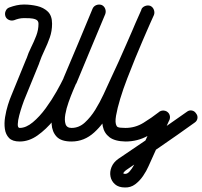

<svg xmlns="http://www.w3.org/2000/svg" viewBox="-25 -595 892 848"><path d="M38 -506Q26 -502 14.5 -507Q3 -512 -1 -523Q-5 -535 0 -546.5Q5 -558 16 -562Q32 -568 48 -571.5Q64 -575 81 -575Q110 -575 138.5 -568.5Q167 -562 186 -544Q205 -526 205 -490Q205 -458 195 -429.5Q185 -401 171.5 -373Q158 -345 148 -316Q148 -316 148 -315Q148 -315 148 -315Q131 -274 114.5 -233Q98 -192 81 -151Q81 -151 81 -151Q81 -151 81 -151Q81 -151 81 -151Q79 -146 72.5 -127Q66 -108 60 -85.5Q54 -63 53.5 -46.5Q53 -30 62 -30Q90 -30 120 -55Q150 -80 177 -117Q204 -154 224.5 -190.5Q245 -227 256 -250Q256 -250 256 -249Q255 -249 255 -249Q288 -326 320 -403Q352 -480 384 -557Q389 -568 400.5 -572.5Q412 -577 424 -573Q435 -568 439.5 -556.5Q444 -545 440 -533Q407 -456 375 -379Q343 -302 311 -225Q311 -225 310 -225Q310 -224 310 -224Q295 -192 270 -148.5Q245 -105 212 -64.5Q179 -24 141 3Q103 30 62 30Q30 30 15 14.5Q0 -1 -3.5 -25.5Q-7 -50 -2.5 -78Q2 -106 10 -131.5Q18 -157 25 -173Q25 -173 25 -173Q25 -173 25 -173Q42 -214 58.5 -255Q75 -296 92 -337Q92 -337 92 -337Q92 -336 92 -336Q100 -361 112.5 -386Q125 -411 135 -437Q145 -463 145 -490Q145 -504 133 -509Q121 -514 105.5 -514.5Q90 -515 81 -515Q69 -515 58.5 -512.5Q48 -510 38 -506Q38 -506 38 -506Q38 -506 38 -506ZM384 -557Q389 -568 400.5 -572.5Q412 -577 424 -573Q435 -568 439.5 -556.5Q444 -545 440 -533Q408 -457 376 -380Q344 -303 312 -226Q312 -226 311 -226Q311 -226 311 -226Q307 -217 297.5 -194.5Q288 -172 278 -144Q268 -116 263.5 -90Q259 -64 264.5 -47Q270 -30 291 -30Q324 -30 350 -54Q376 -78 396 -110.5Q416 -143 432.5 -178.5Q449 -214 463 -245Q499 -321 532.5 -398.5Q566 -476 600 -553Q605 -564 616.5 -568.5Q628 -573 639 -568Q650 -563 654.5 -551.5Q659 -540 654 -529Q621 -451 587 -373.5Q553 -296 518 -219Q494 -167 464 -108Q434 -49 391 -10Q347 30 291 30Q245 30 225 8.5Q205 -13 203 -47.5Q201 -82 210.5 -120.5Q220 -159 233.5 -193.5Q247 -228 257 -250Q257 -250 257 -250Q256 -250 256 -250Q288 -326 320 -403Q352 -480 384 -557Q384 -557 384 -557Q384 -557 384 -557ZM599 -553Q604 -564 616 -568.5Q628 -573 639 -569Q650 -564 654.5 -552Q659 -540 655 -529Q647 -511 639 -493.5Q631 -476 623 -457Q618 -445 604 -413Q590 -381 572.5 -338Q555 -295 537 -248.5Q519 -202 506 -159Q493 -116 487.5 -84Q482 -52 490 -39Q493 -32 508 -31Q523 -30 529 -30Q529 -30 529 -30Q529 -30 529 -30Q572 -30 608.5 -52.5Q645 -75 677 -100Q687 -108 699.5 -106.5Q712 -105 719 -96Q727 -86 725.5 -73.5Q724 -61 715 -54Q674 -21 628.5 4.5Q583 30 529 30Q529 30 529 30Q529 30 529 30Q482 29 458.5 11Q435 -7 429 -37Q423 -67 428.5 -103Q434 -139 446.5 -176.5Q459 -214 472.5 -247Q486 -280 495 -303Q520 -366 546 -428.5Q572 -491 600 -553Q599 -553 599 -553ZM669 -89Q674 -101 685.5 -105Q697 -109 708 -104Q720 -99 724 -87.5Q728 -76 723 -65Q700 -14 677 37Q654 88 631 139Q631 139 631 139Q631 139 631 139Q622 160 607 182Q592 204 572 219Q552 234 526 233Q526 233 527 233Q527 233 527 233Q499 233 483 219Q467 205 463 184.5Q459 164 467.5 143Q476 122 497 107Q497 107 497 107Q497 107 497 107Q573 56 649 4Q725 -48 800 -101Q800 -101 800 -101Q800 -101 800 -101Q810 -109 822 -107Q834 -105 841 -94Q849 -84 847 -72Q845 -60 834 -53Q759 1 683 53Q607 105 531 157Q531 157 531 157Q531 157 531 157Q531 157 531 157Q531 157 531 157Q530 158 525.5 162Q521 166 520 169.5Q519 173 527 173Q527 173 527 173Q528 173 528 173Q538 173 548 161.5Q558 150 565.5 136Q573 122 577 115Q577 115 577 115Q577 115 577 115Q600 64 623 13Q646 -38 669 -89Q669 -89 669 -89Q669 -89 669 -89Z"/></svg>

Font: FRB American Cursive Guidelines
Style: Bold Italic
Weight: 700
Italic angle: -25°
Version: Version 2.0;Modular Font Editor K font №1